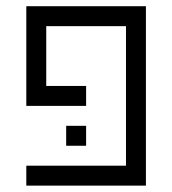

<svg xmlns="http://www.w3.org/2000/svg" viewBox="-20 -582 540 602"><path d="M250 -125V-187.5H187.5V-125ZM250 -250V-312.5H125V-500H375V-62.5H62.5V0H437.5V-562.5H62.5V-250Z"/></svg>

Font: BFUnifontExMono
Style: Regular
Weight: 500
Version: Version 15.0.06